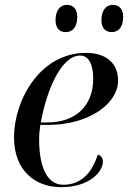

<svg xmlns="http://www.w3.org/2000/svg" viewBox="-20 -765 530 795"><path d="M443 -632C466 -632 490 -648 490 -695C490 -729 472 -745 447 -745C418 -745 400 -720 400 -682C400 -648 417 -632 443 -632ZM253 -632C276 -632 300 -648 300 -695C300 -729 282 -745 257 -745C228 -745 210 -720 210 -682C210 -648 227 -632 253 -632ZM233 10C353 10 406 -56 406 -95C406 -111 398 -121 385 -125C361 -51 318 0 242 0C177 0 142 -69 142 -189C142 -207 144 -230 147 -248H182C346 -248 469 -335 469 -431C469 -503 420 -546 336 -546C142 -546 38 -345 38 -197C38 -58 126 10 233 10ZM176 -258H149C172 -387 232 -535 312 -535C346 -535 366 -501 366 -438C366 -328 294 -258 176 -258Z"/></svg>

Font: Noto Serif Display
Style: Italic
Weight: 400
Italic angle: -12°
Designer: Monotype Design Team
Foundry: Monotype Imaging Inc.
Version: Version 2.009